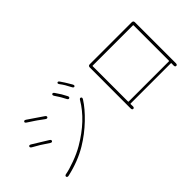

<svg xmlns="http://www.w3.org/2000/svg" viewBox="-12 -1389 2023 2023"><g transform="rotate(-45 1000.0 -377.5)"><path d="M203 12Q180 17 176 1Q173 -16 197 -20Q249 -29 338.5 -61.5Q428 -94 498 -135Q738 -276 850 -466Q862 -487 876 -478Q890 -470 877 -449Q824 -365 728 -273Q629 -178 514 -109Q379 -28 203 12ZM336 -370Q327 -356 307 -370L237 -416Q227 -423 217 -429L139 -474Q119 -487 127 -500Q135 -513 155 -501L324 -397Q345 -384 336 -370ZM784 -561Q770 -553 759 -574L732 -624Q726 -634 720 -644L690 -690Q677 -710 689 -719Q702 -727 715 -708Q761 -643 787 -589Q798 -568 784 -561ZM479 -582Q469 -569 450 -583L380 -634Q371 -641 361 -647L285 -697Q265 -710 274 -722Q282 -735 302 -722L468 -609Q488 -596 479 -582ZM910 -609Q896 -602 885 -624Q850 -694 816 -738Q802 -757 813 -765Q825 -774 839 -753L867 -711Q874 -701 880 -690L911 -638Q923 -617 910 -609Z M1182 -4Q1165 -4 1165 -28L1166 -637Q1166 -661 1190 -661H1815Q1839 -661 1839 -637V-28Q1839 -4 1822 -4Q1805 -4 1805 -28L1806 -59Q1806 -64 1801 -64H1202Q1197 -64 1197 -59L1198 -29Q1199 -5 1182 -4ZM1197 -98Q1197 -93 1202 -93H1801Q1806 -93 1806 -98V-624Q1806 -629 1801 -629H1202Q1197 -629 1197 -624Z"/></g></svg>

Font: Resource Han Rounded JP ExtraLight
Style: Regular
Weight: 250
Designer: Cyano Hao (round all glyphs); Ryoko NISHIZUKA 西塚涼子 (kana, bopomofo & ideographs); Paul D. Hunt (Latin, Greek & Cyrillic)
Foundry: Cyano Hao
Version: 0.990